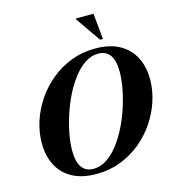

<svg xmlns="http://www.w3.org/2000/svg" viewBox="-134 -1046 1061 1170"><g transform="rotate(-15 397.0 -461.0)"><path d="M794 -460.5Q794 -393 772.2 -325.2Q750.5 -257.5 709.8 -196.8Q669 -136 611.8 -88.8Q554.5 -41.5 483.5 -14.2Q412.5 13 330.5 13Q239.5 13 178.2 -20.8Q117 -54.5 86.2 -114.8Q55.5 -175 55.5 -254.5Q55.5 -322 77.2 -389.8Q99 -457.5 139.8 -518.2Q180.5 -579 237.8 -626.2Q295 -673.5 366 -700.8Q437 -728 519 -728Q610 -728 671 -694.2Q732 -660.5 763 -600.2Q794 -540 794 -460.5ZM222.5 -162.5Q222.5 -90.5 248 -56.2Q273.5 -22 321 -22Q364.5 -22 404.2 -48Q444 -74 478 -118Q512 -162 539.5 -217.2Q567 -272.5 586.5 -332.2Q606 -392 616.5 -449Q627 -506 627 -552.5Q627 -624.5 601.5 -658.8Q576 -693 528.5 -693Q484.5 -693 445 -667Q405.5 -641 371.5 -597Q337.5 -553 310 -497.8Q282.5 -442.5 263 -382.8Q243.5 -323 233 -266Q222.5 -209 222.5 -162.5ZM580 -772H562L452 -930.5V-935H564Z"/></g></svg>

Font: Newsreader Display
Style: Bold Italic
Weight: 700
Italic angle: -17°
Designer: Hugues Gentile
Foundry: Production Type
Version: Version 1.001